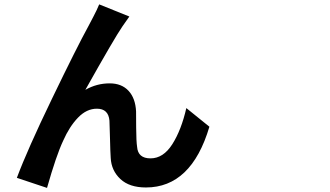

<svg xmlns="http://www.w3.org/2000/svg" viewBox="-20 -829 1540 895"><path d="M583 -752Q579.1 -747.1 550.8 -706.1Q513.7 -652.3 377.9 -410.2Q430.7 -440.4 491.2 -440.4Q546.9 -440.4 579.1 -405.8Q611.3 -371.1 614.3 -309.6Q614.3 -300.8 614.7 -234.9Q615.2 -168.9 619.1 -144.5Q623 -90.8 681.6 -90.8Q741.2 -90.8 783.2 -156.7Q825.2 -222.7 848.6 -325.2L956.1 -238.3Q872.1 44.9 660.2 44.9Q583 44.9 541 5.4Q499 -34.2 496.1 -92.8Q494.1 -121.1 492.7 -184.6Q491.2 -248 490.2 -266.6Q485.4 -322.3 431.6 -322.3Q383.8 -322.3 343.8 -280.8Q303.7 -239.3 274.4 -172.9Q242.2 -104.5 199.2 46.9L58.6 0Q107.4 -130.9 222.7 -369.6Q337.9 -608.4 392.6 -708Q396.5 -715.8 414.6 -750Q432.6 -784.2 442.4 -808.6Z"/></svg>

Font: Bpmf Zihi Sans Bold
Style: Bold
Weight: 700
Foundry: But Ko
Version: Version 1.320